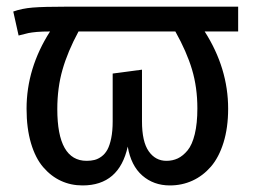

<svg xmlns="http://www.w3.org/2000/svg" viewBox="-20 -547 768 579"><path d="M698.2 -526.9V-452.1H597.2Q668 -341.3 668 -219.2Q668 -162.1 654.1 -117.2Q640.1 -72.3 616 -44.4Q591.8 -16.6 560.3 -2.2Q528.8 12.2 492.2 12.2Q443.4 12.2 409.2 -17.6Q375 -47.4 365.2 -105Q339.4 12.2 229 12.2Q193.8 12.2 164.1 -1.5Q134.3 -15.1 110.6 -42.5Q86.9 -69.8 73.5 -115Q60.1 -160.2 60.1 -219.2Q60.1 -341.3 130.9 -452.1Q106.9 -452.1 91.1 -450.7Q75.2 -449.2 65.7 -447.3Q56.2 -445.3 36.1 -439.9L20 -512.2Q45.9 -521.5 78.6 -524.2Q111.3 -526.9 183.1 -526.9ZM481.9 -62Q500.5 -62 516.1 -69.3Q531.7 -76.7 545.7 -93.5Q559.6 -110.4 567.4 -142.6Q575.2 -174.8 575.2 -220.2Q575.2 -283.2 559.1 -337.2Q543 -391.1 508.8 -452.1H216.8Q184.1 -391.6 168.5 -336.9Q152.8 -282.2 152.8 -217.8Q152.8 -62 241.2 -62Q254.4 -62 265.1 -64.7Q275.9 -67.4 286.4 -75.2Q296.9 -83 304 -95.9Q311 -108.9 315.4 -130.4Q319.8 -151.9 319.8 -181.2V-325.2L408.2 -336.9V-181.2Q408.2 -119.6 428.5 -90.8Q448.7 -62 481.9 -62Z"/></svg>

Font: FiraGO
Style: Regular
Weight: 400
Designer: bBox Type
Foundry: bBox Type GmbH
Version: Version 1.001;PS 001.001;hotconv 1.0.88;makeotf.lib2.5.64775